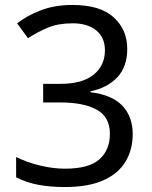

<svg xmlns="http://www.w3.org/2000/svg" viewBox="-20 -744 612 774"><path d="M493 -547Q493 -475 453 -432.5Q413 -390 345 -376V-372Q431 -362 473 -318Q515 -274 515 -203Q515 -141 486 -92.5Q457 -44 396.5 -17Q336 10 241 10Q185 10 137 1.5Q89 -7 45 -29V-111Q90 -89 142 -76.5Q194 -64 242 -64Q338 -64 380.5 -101.5Q423 -139 423 -205Q423 -272 370.5 -301.5Q318 -331 223 -331H154V-406H224Q312 -406 357.5 -443Q403 -480 403 -541Q403 -593 368 -621.5Q333 -650 273 -650Q215 -650 174 -633Q133 -616 93 -590L49 -650Q87 -680 143.5 -702Q200 -724 272 -724Q384 -724 438.5 -674Q493 -624 493 -547Z"/></svg>

Font: Noto Sans Masaram Gondi
Style: Regular
Weight: 400
Designer: Ek Type & Mukund Gokhale
Foundry: Ek Type
Version: Version 1.004; ttfautohint (v1.8.4.7-5d5b)